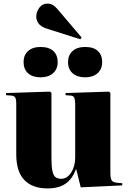

<svg xmlns="http://www.w3.org/2000/svg" viewBox="-20 -1041 723 1075"><path d="M246 14Q162 14 116.5 -33Q71 -80 71 -177V-458Q71 -486 65 -495.5Q59 -505 41 -506L14 -508V-520L260 -528L268 -521V-159Q268 -109 273.5 -83.5Q279 -58 291 -49Q303 -40 323 -40Q356 -40 378.5 -75Q401 -110 401 -159V-457Q401 -480 396.5 -492.5Q392 -505 374 -506L347 -508V-520L590 -528L598 -521V-73Q598 -45 604.5 -32.5Q611 -20 634 -18L665 -15L664 -3L432 8L407 -93H405Q384 -37 345.5 -11.5Q307 14 246 14ZM430 -821 241 -881Q208 -892 195.5 -910Q183 -928 183 -948Q183 -974 200 -997.5Q217 -1021 248 -1021Q260 -1021 273 -1014.5Q286 -1008 300 -992L437 -831ZM457 -608Q413 -608 387 -630.5Q361 -653 361 -694Q361 -732 386 -755Q411 -778 457 -778Q504 -778 528 -755.5Q552 -733 552 -693Q552 -654 526 -631Q500 -608 457 -608ZM207 -608Q163 -608 137.5 -630.5Q112 -653 112 -694Q112 -732 137 -755Q162 -778 207 -778Q254 -778 278.5 -755.5Q303 -733 303 -693Q303 -654 277 -631Q251 -608 207 -608Z"/></svg>

Font: Literata 72pt ExtraBold
Style: Regular
Weight: 800
Designer: Latin by Veronika Burian and Jose Scaglione. Greek by Irene Vlachou. Cyrillic by Vera Evstafieva.
Foundry: TypeTogether
Version: Version 3.002